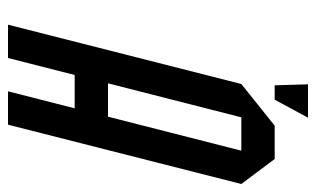

<svg xmlns="http://www.w3.org/2000/svg" viewBox="-175 -615 790 480"><g transform="rotate(90 220.0 -375.0)"><path d="M125 0H41.7L190 -583.3L294.2 -666.7H377.5L440 -583.3L291.7 0H208.3L250.8 -166.7H167.5ZM188.3 -250H271.7L356.7 -583.3H273.3ZM193.3 -666.7 190.8 -750H274.2L229.2 -666.7Z"/></g></svg>

Font: Yulong
Style: Italic
Weight: 400
Italic angle: -14.25°
Designer: GGBotNet
Foundry: f0n7.com
Version: 1.00